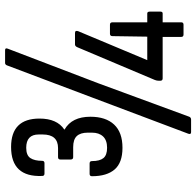

<svg xmlns="http://www.w3.org/2000/svg" viewBox="-28 -696 753 736"><g transform="rotate(-90 348.0 -327.5)"><path d="M150 -234Q93 -234 67 -264Q41 -294 41 -351Q41 -360 50 -360H90Q99 -360 99 -351Q99 -321 110.5 -307Q122 -293 150 -293Q179 -293 193.5 -308.5Q208 -324 208 -351V-367Q208 -395 195 -409Q182 -423 152 -423H114Q105 -423 105 -433V-472Q105 -481 114 -481H149Q201 -481 201 -540V-555Q201 -603 150 -603Q121 -603 110.5 -587Q100 -571 100 -542Q100 -533 91 -533H51Q42 -533 42 -542Q37 -661 153 -661Q262 -661 262 -552Q262 -485 220 -457V-456Q269 -428 269 -357Q269 -298 239 -266Q209 -234 150 -234ZM210 29Q200 29 204 18L343 -351L466 -677Q469 -684 475 -684H524Q534 -684 530 -674L397 -326L269 22Q266 29 258 29ZM584 0Q575 0 575 -9V-80H416Q407 -80 407 -89V-95Q407 -103 410 -110L535 -406Q539 -416 546 -416H590Q601 -416 597 -404L486 -139H576L578 -272Q578 -282 587 -282H622Q631 -282 631 -272V-139H665Q672 -139 672 -129V-89Q672 -80 665 -80H631V-9Q631 0 622 0Z"/></g></svg>

Font: Sofia Sans Cond
Style: Regular
Weight: 400
Width: 3
Designer: Botio Nikoltchev, Ani Petrova
Foundry: lettersoup
Version: Version 4.100; ttfautohint (v1.8.3)